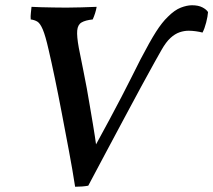

<svg xmlns="http://www.w3.org/2000/svg" viewBox="-20 -705 812 731"><path d="M266 6Q256 -59 242.5 -130.5Q229 -202 215.5 -273Q202 -344 189 -406.5Q176 -469 165 -516Q153 -569 143 -592.5Q133 -616 122.5 -622.5Q112 -629 97 -631Q96 -643 97.5 -655.5Q99 -668 100 -679Q114 -678 136 -677.5Q158 -677 184 -676.5Q210 -676 233 -676Q262 -676 290 -677Q318 -678 348 -679Q346 -667 342 -654.5Q338 -642 333 -631Q305 -628 290.5 -619.5Q276 -611 274 -589Q272 -567 280 -523Q290 -472 297.5 -435.5Q305 -399 310.5 -368.5Q316 -338 321.5 -305Q327 -272 334 -231Q341 -190 349 -132H333Q371 -201 397 -250Q423 -299 442.5 -336Q462 -373 478.5 -406.5Q495 -440 515 -479Q551 -548 574 -584Q597 -620 619 -641Q645 -667 668.5 -676Q692 -685 711 -685Q735 -685 750.5 -677Q766 -669 772 -659Q771 -643 765 -619.5Q759 -596 751 -581Q740 -584 725.5 -586Q711 -588 698 -588Q681 -588 663.5 -582Q646 -576 629 -560.5Q612 -545 595 -515Q589 -505 568.5 -468Q548 -431 518 -376Q488 -321 453.5 -256Q419 -191 383 -124Q347 -57 316 2Q305 4 292.5 5Q280 6 266 6Z"/></svg>

Font: Vollkorn Medium
Style: Italic
Weight: 500
Italic angle: -11°
Designer: Friedrich Althausen
Foundry: Friedrich Althausen
Version: Version 5.000